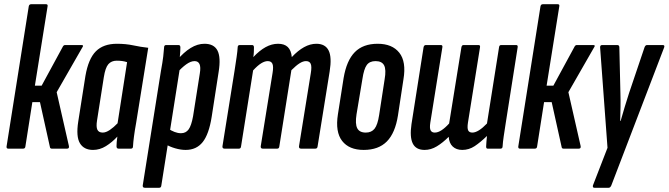

<svg xmlns="http://www.w3.org/2000/svg" viewBox="-20 -703 3162 908"><path d="M366 -490Q372 -490 372.5 -486.5Q373 -483 369 -478L248 -267L306 -12Q308 0 297 0H225Q217 0 216 -8L169 -220H133L100 -10Q99 0 89 0H19Q10 0 11 -10L116 -673Q118 -683 127 -683H198Q207 -683 205 -673L145 -298H177L278 -484Q282 -490 288 -490Z M420 6Q377 6 358 -25.5Q339 -57 350 -128L384 -344Q398 -425 433.5 -460.5Q469 -496 533 -496Q575 -496 610 -488.5Q645 -481 681 -477L624 -123Q617 -84 613.5 -57Q610 -30 609 -11Q609 0 599 0H541Q531 0 531 -11Q531 -20 532 -32Q533 -44 535 -57Q510 -30 481 -12Q452 6 420 6ZM466 -76Q481 -76 499.5 -88.5Q518 -101 536 -120L581 -409Q569 -413 557 -414.5Q545 -416 532 -416Q507 -416 492.5 -399.5Q478 -383 471 -338L439 -134Q434 -103 440.5 -89.5Q447 -76 466 -76Z M858 6Q835 6 809 -1.5Q783 -9 763 -21L775 -95Q790 -85 805.5 -79Q821 -73 836 -73Q859 -73 872 -91Q885 -109 893 -153L925 -356Q930 -386 923.5 -400Q917 -414 900 -414Q882 -414 860.5 -398.5Q839 -383 817 -358L816 -417Q849 -456 881.5 -476Q914 -496 947 -496Q992 -496 1008.5 -464Q1025 -432 1014 -363L981 -150Q968 -68 938.5 -31Q909 6 858 6ZM665 185Q654 185 655 174L741 -367Q749 -410 752 -436Q755 -462 756 -479Q756 -490 766 -490H824Q833 -490 833 -479Q833 -461 830.5 -435Q828 -409 825 -392L830 -377L743 174Q742 185 733 185Z M1042 0Q1031 0 1032 -11L1089 -367Q1095 -406 1099 -433.5Q1103 -461 1104 -479Q1104 -490 1114 -490H1172Q1181 -490 1181 -479Q1181 -470 1180.5 -457.5Q1180 -445 1178 -433Q1207 -464 1236 -480Q1265 -496 1295 -496Q1325 -496 1341 -480.5Q1357 -465 1360 -433Q1389 -464 1418 -480Q1447 -496 1476 -496Q1518 -496 1534 -464.5Q1550 -433 1539 -365L1482 -11Q1481 0 1471 0H1404Q1393 0 1394 -11L1450 -358Q1455 -388 1449.5 -401Q1444 -414 1427 -414Q1413 -414 1396.5 -403.5Q1380 -393 1358 -371L1301 -11Q1300 0 1291 0H1223Q1212 0 1213 -11L1269 -358Q1274 -388 1268.5 -401Q1263 -414 1246 -414Q1232 -414 1215 -403.5Q1198 -393 1177 -370L1120 -11Q1119 0 1110 0Z M1700 6Q1631 6 1598 -36.5Q1565 -79 1578 -162L1605 -334Q1619 -417 1658 -456.5Q1697 -496 1766 -496Q1835 -496 1868.5 -453.5Q1902 -411 1888 -328L1862 -157Q1849 -74 1809.5 -34Q1770 6 1700 6ZM1710 -76Q1737 -76 1751.5 -94.5Q1766 -113 1773 -159L1799 -328Q1807 -374 1796.5 -394Q1786 -414 1756 -414Q1728 -414 1714.5 -395.5Q1701 -377 1694 -330L1666 -162Q1659 -117 1669.5 -96.5Q1680 -76 1710 -76Z M1988 6Q1947 6 1932 -24.5Q1917 -55 1926 -116L1983 -479Q1985 -490 1994 -490H2065Q2074 -490 2072 -479L2015 -123Q2011 -97 2016.5 -86.5Q2022 -76 2036 -76Q2051 -76 2068 -87Q2085 -98 2104 -119L2162 -479Q2164 -490 2172 -490H2243Q2252 -490 2250 -479L2193 -123Q2189 -97 2194 -86.5Q2199 -76 2214 -76Q2228 -76 2245.5 -87Q2263 -98 2283 -119L2340 -479Q2341 -490 2350 -490H2421Q2430 -490 2428 -479L2372 -123Q2366 -85 2362 -57.5Q2358 -30 2357 -12Q2357 0 2347 0H2286Q2279 0 2279 -10Q2279 -20 2280.5 -33.5Q2282 -47 2283 -60Q2252 -30 2225 -12Q2198 6 2166 6Q2138 6 2121 -10Q2104 -26 2102 -56Q2074 -28 2046 -11Q2018 6 1988 6Z M2786 -490Q2792 -490 2792.5 -486.5Q2793 -483 2789 -478L2668 -267L2726 -12Q2728 0 2717 0H2645Q2637 0 2636 -8L2589 -220H2553L2520 -10Q2519 0 2509 0H2439Q2430 0 2431 -10L2536 -673Q2538 -683 2547 -683H2618Q2627 -683 2625 -673L2565 -298H2597L2698 -484Q2702 -490 2708 -490Z M2791 185Q2786 185 2784.5 182Q2783 179 2784 174L2853 -4L2818 -479Q2818 -485 2820.5 -487.5Q2823 -490 2828 -490H2899Q2909 -490 2909 -479L2914 -263Q2915 -231 2914.5 -197.5Q2914 -164 2913 -131H2915Q2924 -164 2934.5 -197.5Q2945 -231 2955 -263L3028 -479Q3032 -490 3040 -490H3114Q3119 -490 3121 -487.5Q3123 -485 3121 -479L2871 174Q2866 185 2859 185Z"/></svg>

Font: Sofia Sans Extra Condensed SemiBold
Style: Italic
Weight: 600
Italic angle: -9°
Designer: Botio Nikoltchev, Ani Petrova
Foundry: lettersoup
Version: Version 4.101